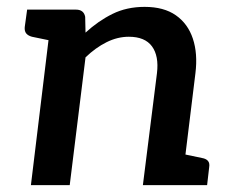

<svg xmlns="http://www.w3.org/2000/svg" viewBox="-20 -539 670 559"><path d="M70 0 132 -511H201Q224 -511 228 -490L229 -444Q266 -478 307.5 -498.5Q349 -519 401 -519Q457 -519 492 -494.5Q527 -470 541.5 -426.5Q556 -383 549 -326L509 0H396L437 -326Q443 -376 422.5 -404Q402 -432 355 -432Q322 -432 290 -416Q258 -400 229 -372L183 0ZM483 0 506 -92 568 -79Q580 -77 585.5 -70.5Q591 -64 589 -52L583 0ZM159 -511 136 -419 73 -432Q62 -435 56.5 -441.5Q51 -448 52 -460L59 -511Z"/></svg>

Font: Aleo SemiBold
Style: Italic
Weight: 600
Italic angle: -7°
Designer: Alessio Laiso
Foundry: Alessio Laiso
Version: Version 2.001;gftools[0.9.29]